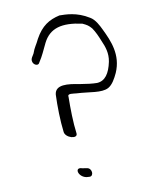

<svg xmlns="http://www.w3.org/2000/svg" viewBox="-163 -777 731 848"><g transform="rotate(15 203.0 -353.5)"><path d="M-53 -442C-44 -429 -20 -429 -21 -446C-16 -481 -18 -497 -17 -537C-15 -605 29 -641 118 -661C141 -661 148 -660 166 -652C185 -641 203 -625 220 -609C243 -589 266 -566 275 -529C287 -478 281 -442 249 -425C229 -416 207 -409 175 -400C126 -388 71 -371 86 -328C106 -280 135 -221 162 -178C176 -154 232 -163 219 -186C192 -228 164 -286 143 -333C132 -347 161 -352 173 -357C227 -379 280 -387 302 -416C315 -434 317 -461 317 -489C315 -572 260 -620 212 -659C195 -673 170 -693 145 -695C81 -703 36 -681 11 -670C-28 -640 -50 -606 -54 -546C-54 -516 -59 -507 -56 -478C-56 -467 -62 -453 -53 -442ZM283 -44C246 -40 274 -2 311 -11L324 -16C343 -24 326 -56 304 -50Z"/></g></svg>

Font: Stray Cat
Style: SuExtOpObl
Weight: 400
Version: Version 1.0